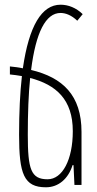

<svg xmlns="http://www.w3.org/2000/svg" viewBox="-20 -785 413 815"><path d="M326 -225C326 -381 246 -456 112 -488C132 -647 174 -730 237 -730C259 -730 284 -720 308 -697L331 -725C303 -752 270 -765 237 -765C157 -765 103 -675 77 -495C60 -499 41 -501 22 -503V-469C40 -467 57 -465 73 -462C65 -391 61 -308 61 -213C61 -47 81 10 175 10C228 10 270 -26 288 -84H292L296 0H326ZM98 -213C98 -305 101 -386 108 -454C219 -425 289 -362 289 -228C289 -107 245 -24 182 -24C111 -24 98 -67 98 -213Z"/></svg>

Font: Noto Sans Armenian ExtraCondensed ExtraLight
Style: Regular
Weight: 200
Width: 2
Designer: Monotype Design Team
Foundry: Monotype Imaging Inc.
Version: Version 2.008